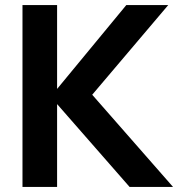

<svg xmlns="http://www.w3.org/2000/svg" viewBox="-20 -740 705 760"><path d="M69 -720H206V-388L480 -720H646L345 -365L665 0H493L206 -328V0H69Z"/></svg>

Font: Vela Sans ExtBd
Style: Regular
Weight: 800
Designer: Principal design: Mikhail Sharanda - project Manrope.
Design modification: Ravid Balaliev
Foundry: Mikhail Sharanda
Version: Version 1.001